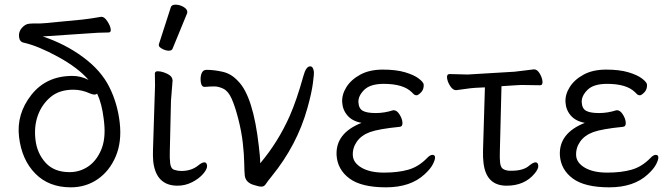

<svg xmlns="http://www.w3.org/2000/svg" viewBox="-20 -784 2871 822"><path d="M415 -712Q427 -712 439.5 -693Q452 -674 454 -659.5Q456 -645 445 -645Q404 -645 342 -640L163 -628Q259 -596 335.5 -539.5Q412 -483 447.5 -412.5Q483 -342 492.5 -259.5Q502 -177 475.5 -114.5Q449 -52 398.5 -17Q348 18 283 18Q189 18 131 -41Q73 -100 61.5 -198Q50 -296 114 -377.5Q178 -459 290 -459Q326 -459 359 -442Q314 -494 229 -540.5Q144 -587 83 -601Q64 -604 61.5 -626Q59 -648 73.5 -664.5Q88 -681 105 -682.5Q122 -684 137 -683.5Q152 -683 174 -685L331 -700Q361 -703 413 -712ZM424 -275Q416 -341 396 -383Q391 -379 384 -379Q377 -379 365 -384Q330 -400 294 -400Q234 -400 196.5 -368.5Q159 -337 142 -289.5Q125 -242 132 -184.5Q139 -127 175.5 -87Q212 -47 278 -47Q321 -47 356.5 -70.5Q392 -94 412.5 -141Q433 -188 426 -257Z M711 -752Q714 -764 731.5 -764Q749 -764 765.5 -754.5Q782 -745 782 -732Q782 -729 781 -727L719 -576Q716 -567 702.5 -567Q689 -567 674.5 -575Q660 -583 660 -589.5Q660 -596 661 -597ZM642 -364Q645 -419 643 -470Q644 -479 655.5 -479Q667 -479 682 -474Q716 -462 718 -444L719 -441L712 -353L707 -135Q706 -109 708.5 -85.5Q711 -62 726 -57Q741 -52 756 -52Q800 -52 829 -76Q845 -89 855 -89Q865 -89 866.5 -75Q868 -61 850 -40Q832 -19 802.5 -4Q773 11 740 11Q648 11 636 -93Q634 -117 635 -143Z M857 -412H856Q842 -412 839.5 -433.5Q837 -455 843 -470Q849 -485 864 -485Q897 -485 934 -476.5Q971 -468 1000 -436Q1064 -371 1088 -159L1092 -122Q1094 -103 1094 -85Q1171 -176 1221 -289Q1251 -358 1279 -459Q1290 -500 1308 -500Q1321 -500 1324 -476Q1325 -469 1319.5 -427Q1314 -385 1296 -321Q1252 -163 1143 -29Q1125 -7 1118 4Q1111 15 1099.5 15Q1088 15 1067 8Q1032 -2 1028 -32Q1026 -51 1025.5 -87Q1025 -123 1019.5 -172Q1014 -221 1000 -275.5Q986 -330 971.5 -362Q957 -394 936.5 -404Q916 -414 897.5 -414Q879 -414 857 -412Z M1663 -312H1666Q1679 -312 1690.5 -294Q1702 -276 1703 -259Q1704 -242 1691 -241Q1601 -232 1564 -218.5Q1527 -205 1508 -178Q1489 -151 1490.5 -119Q1492 -87 1528 -66Q1564 -45 1624 -45Q1684 -45 1728 -57.5Q1772 -70 1808 -107Q1821 -121 1831.5 -121Q1842 -121 1842.5 -110.5Q1843 -100 1833 -80.5Q1823 -61 1798 -38Q1738 18 1632.5 18Q1527 18 1476 -20Q1425 -58 1421 -119Q1416 -214 1528 -258Q1489 -265 1468 -289Q1447 -313 1445 -346Q1443 -379 1463 -411Q1483 -443 1522.5 -464.5Q1562 -486 1619 -486Q1676 -486 1714.5 -474.5Q1753 -463 1773 -447.5Q1793 -432 1794 -422Q1795 -401 1782.5 -388.5Q1770 -376 1763.5 -376Q1757 -376 1752 -380L1743 -389Q1707 -425 1623 -425Q1565 -425 1539 -399Q1513 -373 1514.5 -346Q1516 -319 1533.5 -309.5Q1551 -300 1588.5 -300Q1626 -300 1663 -312Z M2292 -419 2227 -420Q2217 -420 2207 -420Q2197 -420 2189 -419L2127 -415L2120 -136Q2119 -108 2121 -88.5Q2123 -69 2132 -62Q2141 -55 2159 -53H2170Q2222 -53 2247 -76Q2263 -89 2273 -89Q2283 -89 2284.5 -75Q2286 -61 2268 -40Q2225 11 2149 11Q2061 11 2050 -87Q2047 -110 2048 -142L2056 -410L2015 -408Q1997 -407 1970.5 -403Q1944 -399 1933 -398H1932Q1919 -398 1907.5 -415.5Q1896 -433 1894 -450Q1892 -467 1905 -467L1982 -465L2183 -477Q2204 -479 2228.5 -482.5Q2253 -486 2265 -487H2267Q2280 -487 2290.5 -469.5Q2301 -452 2302.5 -435.5Q2304 -419 2292 -419Z M2619 -312H2622Q2635 -312 2646.5 -294Q2658 -276 2659 -259Q2660 -242 2647 -241Q2557 -232 2520 -218.5Q2483 -205 2464 -178Q2445 -151 2446.5 -119Q2448 -87 2484 -66Q2520 -45 2580 -45Q2640 -45 2684 -57.5Q2728 -70 2764 -107Q2777 -121 2787.5 -121Q2798 -121 2798.5 -110.5Q2799 -100 2789 -80.5Q2779 -61 2754 -38Q2694 18 2588.5 18Q2483 18 2432 -20Q2381 -58 2377 -119Q2372 -214 2484 -258Q2445 -265 2424 -289Q2403 -313 2401 -346Q2399 -379 2419 -411Q2439 -443 2478.5 -464.5Q2518 -486 2575 -486Q2632 -486 2670.5 -474.5Q2709 -463 2729 -447.5Q2749 -432 2750 -422Q2751 -401 2738.5 -388.5Q2726 -376 2719.5 -376Q2713 -376 2708 -380L2699 -389Q2663 -425 2579 -425Q2521 -425 2495 -399Q2469 -373 2470.5 -346Q2472 -319 2489.5 -309.5Q2507 -300 2544.5 -300Q2582 -300 2619 -312Z"/></svg>

Font: LXGW WenKai
Style: Regular
Weight: 400
Designer: LXGW / Fontworks Inc.
Foundry: LXGW / Fontworks Inc.
Version: Version 1.520; June 14, 2025